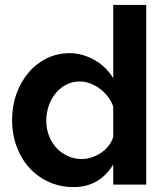

<svg xmlns="http://www.w3.org/2000/svg" viewBox="-20 -750 674 780"><path d="M440 0V-82Q414 -38 373.5 -14Q333 10 278 10Q224 10 178 -11Q132 -32 99 -68.5Q66 -105 47.5 -155Q29 -205 29 -262Q29 -319 46.5 -368Q64 -417 95 -454Q126 -491 169 -512.5Q212 -534 263 -534Q291 -534 317.5 -526Q344 -518 367 -504.5Q390 -491 408.5 -472.5Q427 -454 440 -432V-730H574V0ZM440 -317Q432 -340 417.5 -358.5Q403 -377 384.5 -390.5Q366 -404 345.5 -411.5Q325 -419 304 -419Q274 -419 249 -406Q224 -393 206 -371Q188 -349 178 -320Q168 -291 168 -260Q168 -227 179 -198.5Q190 -170 209.5 -149Q229 -128 255.5 -116Q282 -104 312 -104Q332 -104 352 -110.5Q372 -117 389.5 -128.5Q407 -140 420.5 -157Q434 -174 440 -193Z"/></svg>

Font: Rising Sun
Style: Bold
Weight: 700
Designer: Matt McInerney, Pablo Impallari, Rodrigo Fuenzalida (Raleway font), Stephen Hutchings (Greek), Cristiano Sobral (main ch
Foundry: The Rising Sun Project Authors
Version: Version 4.327; ttfautohint (v1.8.4.7-5d5b-dirty)